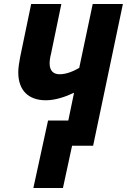

<svg xmlns="http://www.w3.org/2000/svg" viewBox="-20 -734 639 967"><path d="M148 213H297L343 0H449L599 -714H447L379 -392C348 -374 313 -360 280 -360C249 -360 230 -378 230 -414C230 -428 232 -444 237 -463L289 -714H137L81 -444C76 -417 72 -391 72 -370C72 -278 124 -229 211 -229C258 -229 309 -246 353 -267L324 -127H222Z"/></svg>

Font: Noto Sans Display SemiCondensed Extra
Style: Italic
Weight: 800
Width: 4
Italic angle: -12°
Designer: Monotype Design Team
Foundry: Monotype Imaging Inc.
Version: Version 1.900